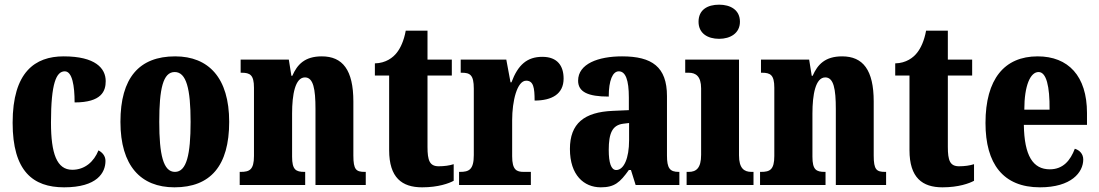

<svg xmlns="http://www.w3.org/2000/svg" viewBox="-20 -791 4699 821"><path d="M254 10C396 10 431 -53 431 -103C431 -124 418 -139 401 -148C382 -100 343 -65 289 -65C223 -65 198 -134 198 -267C198 -436 221 -486 257 -486C289 -486 299 -424 299 -353C415 -353 432 -402 432 -444C432 -499 388 -550 252 -550C130 -550 34 -483 34 -266C34 -59 121 10 254 10Z M726 10C880 10 960 -82 960 -270C960 -458 872 -550 729 -550C575 -550 495 -458 495 -270C495 -82 582 10 726 10ZM728 -56C678 -56 661 -130 661 -270C661 -411 677 -483 727 -483C777 -483 795 -411 795 -270C795 -130 778 -56 728 -56Z M1005 0H1285V-56H1282C1245 -56 1229 -65 1229 -121V-306C1229 -386 1242 -460 1284 -460C1320 -460 1329 -410 1329 -325V0H1544V-56H1540C1503 -56 1491 -65 1491 -126V-357C1491 -492 1445 -550 1356 -550C1283 -550 1251 -515 1230 -467H1226L1215 -536H1009V-480H1013C1049 -480 1066 -471 1066 -416V-124C1066 -65 1047 -56 1009 -56H1005Z M1785 10C1854 10 1900 -7 1920 -18V-89C1902 -83 1879 -80 1856 -80C1817 -80 1808 -105 1808 -163V-468H1912V-536H1808V-660H1715C1707 -616 1692 -585 1677 -566C1661 -545 1630 -521 1583 -520V-468H1644V-149C1644 -31 1699 10 1785 10Z M1943 0H2250V-56H2220C2189 -56 2170 -64 2170 -123V-277C2170 -359 2191 -446 2230 -446C2261 -446 2266 -416 2266 -361C2340 -361 2390 -389 2390 -455C2390 -509 2364 -548 2299 -548C2234 -548 2195 -514 2167 -439H2163L2145 -536H1950V-480H1954C1990 -480 2006 -471 2006 -412V-128C2006 -65 1985 -56 1947 -56H1943Z M2549 10C2608 10 2631 -11 2669 -64H2678L2698 0H2885V-56H2882C2844 -56 2832 -72 2832 -126V-380C2832 -505 2768 -550 2640 -550C2538 -550 2452 -518 2452 -446C2452 -398 2494 -378 2583 -378C2583 -448 2600 -486 2626 -486C2655 -486 2669 -449 2669 -374V-320L2601 -317C2478 -312 2417 -263 2417 -154C2417 -42 2477 10 2549 10ZM2615 -64C2593 -64 2583 -95 2583 -150C2583 -221 2598 -256 2645 -262L2670 -265V-191C2670 -115 2648 -64 2615 -64Z M3055 -625C3103 -625 3144 -649 3144 -698C3144 -749 3103 -771 3055 -771C3005 -771 2967 -749 2967 -698C2967 -649 3005 -625 3055 -625ZM2916 0H3202V-56H3193C3162 -56 3140 -71 3140 -127V-536H2910V-480H2925C2955 -480 2978 -465 2978 -413V-129C2978 -72 2957 -56 2925 -56H2916Z M3230 0H3510V-56H3507C3470 -56 3454 -65 3454 -121V-306C3454 -386 3467 -460 3509 -460C3545 -460 3554 -410 3554 -325V0H3769V-56H3765C3728 -56 3716 -65 3716 -126V-357C3716 -492 3670 -550 3581 -550C3508 -550 3476 -515 3455 -467H3451L3440 -536H3234V-480H3238C3274 -480 3291 -471 3291 -416V-124C3291 -65 3272 -56 3234 -56H3230Z M4010 10C4079 10 4125 -7 4145 -18V-89C4127 -83 4104 -80 4081 -80C4042 -80 4033 -105 4033 -163V-468H4137V-536H4033V-660H3940C3932 -616 3917 -585 3902 -566C3886 -545 3855 -521 3808 -520V-468H3869V-149C3869 -31 3924 10 4010 10Z M4427 10C4561 10 4612 -54 4612 -109C4612 -133 4596 -149 4576 -155C4557 -105 4526 -67 4469 -67C4397 -67 4360 -125 4358 -257H4628V-308C4628 -466 4548 -550 4417 -550C4275 -550 4194 -453 4194 -265C4194 -91 4269 10 4427 10ZM4468 -322H4360C4360 -426 4386 -483 4421 -483C4454 -483 4469 -423 4468 -322Z"/></svg>

Font: Noto Serif Devanagari ExtraCondensed Black
Style: Regular
Weight: 900
Width: 2
Designer: Universal Thirst, Indian Type Foundry and the Monotype Design Team
Foundry: Monotype Imaging Inc.
Version: Version 2.004